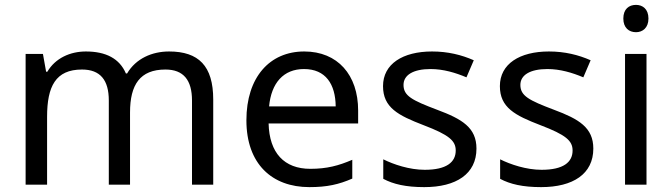

<svg xmlns="http://www.w3.org/2000/svg" viewBox="-20 -757 2755 787"><path d="M673 -546C603 -546 537 -517 501 -456H496C470 -517 414 -546 332 -546C268 -546 207 -519 174 -463H169L156 -536H85V0H173V-278C173 -403 208 -472 316 -472C391 -472 426 -429 426 -345V0H513V-296C513 -410 554 -472 658 -472C732 -472 767 -429 767 -345V0H854V-349C854 -487 794 -546 673 -546Z M1227 -546C1085 -546 990 -440 990 -264C990 -85 1095 10 1248 10C1321 10 1369 -1 1424 -25V-102C1368 -78 1320 -65 1252 -65C1145 -65 1084 -130 1081 -251H1448V-304C1448 -450 1364 -546 1227 -546ZM1226 -474C1315 -474 1355 -412 1356 -321H1083C1092 -417 1142 -474 1226 -474Z M1933 -148C1933 -234 1874 -269 1772 -307C1669 -346 1634 -364 1634 -409C1634 -449 1673 -474 1745 -474C1797 -474 1847 -459 1892 -440L1922 -510C1872 -532 1816 -546 1751 -546C1631 -546 1550 -495 1550 -404C1550 -316 1612 -284 1716 -244C1821 -204 1848 -180 1848 -140C1848 -92 1810 -61 1721 -61C1658 -61 1593 -83 1551 -104V-24C1592 -2 1644 10 1719 10C1850 10 1933 -44 1933 -148Z M2412 -148C2412 -234 2353 -269 2251 -307C2148 -346 2113 -364 2113 -409C2113 -449 2152 -474 2224 -474C2276 -474 2326 -459 2371 -440L2401 -510C2351 -532 2295 -546 2230 -546C2110 -546 2029 -495 2029 -404C2029 -316 2091 -284 2195 -244C2300 -204 2327 -180 2327 -140C2327 -92 2289 -61 2200 -61C2137 -61 2072 -83 2030 -104V-24C2071 -2 2123 10 2198 10C2329 10 2412 -44 2412 -148Z M2587 -737C2558 -737 2535 -720 2535 -681C2535 -643 2558 -625 2587 -625C2614 -625 2638 -643 2638 -681C2638 -720 2614 -737 2587 -737ZM2630 -536H2542V0H2630Z"/></svg>

Font: Noto Sans Gujarati UI
Style: Regular
Weight: 400
Designer: Jelle Bosma - Monotype Design Team, Universal Thirst
Foundry: Monotype Imaging Inc.
Version: Version 2.106